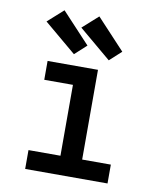

<svg xmlns="http://www.w3.org/2000/svg" viewBox="-87 -853 773 923"><g transform="rotate(10 300.0 -392.0)"><path d="M99 0V-92H255V-438H115V-530H361V-92H501V0ZM404 -584 247 -716 323 -784 461 -636ZM234 -584 77 -716 153 -784 291 -636Z"/></g></svg>

Font: Iosevka Curly Slab SmBdEx
Style: Regular
Weight: 600
Width: 7
Monospace: yes
Designer: Belleve Invis
Foundry: Belleve Invis
Version: Version 11.1.0; ttfautohint (v1.8.3)